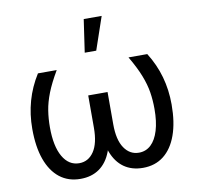

<svg xmlns="http://www.w3.org/2000/svg" viewBox="-85 -861 981 958"><g transform="rotate(-10 405.5 -381.5)"><path d="M128.6 -545.5H223.7Q189.3 -486.9 171.3 -441.1Q153.4 -395.2 147 -354.4Q140.6 -313.6 140.6 -269.9Q140.6 -174 171 -121.1Q201.3 -68.2 254.3 -68.2Q300.8 -68.2 328.7 -109.6Q356.5 -150.9 356.5 -230.1V-393.5H423.3V-230.1Q423.3 -153.1 402.9 -99.4Q382.5 -45.8 343 -17.9Q303.6 9.9 247.2 9.9Q185.7 9.9 142.2 -24.1Q98.7 -58.2 75.6 -122.3Q52.6 -186.4 52.6 -277Q52.6 -350.9 71.4 -417.6Q90.2 -484.4 128.6 -545.5ZM587.4 -545.5H682.5Q720.9 -484.4 739.7 -417.6Q758.5 -350.9 758.5 -277Q758.5 -186.4 735.4 -122.3Q712.4 -58.2 668.9 -24.1Q625.4 9.9 563.9 9.9Q507.5 9.9 468 -17.9Q428.6 -45.8 408.2 -99.4Q387.8 -153.1 387.8 -230.1V-393.5H454.5V-230.1Q454.5 -150.9 482.6 -109.6Q510.7 -68.2 556.8 -68.2Q592.3 -68.2 617.7 -92Q643.1 -115.8 656.8 -160.9Q670.5 -206 670.5 -269.9Q670.5 -313.6 664.1 -354.4Q657.7 -395.2 639.7 -441.1Q621.8 -486.9 587.4 -545.5ZM376.4 -606.5 400.6 -772.7H491.5L434.7 -606.5Z"/></g></svg>

Font: InterMG
Style: Regular
Weight: 400
Designer: Rasmus Andersson
Foundry: rsms
Version: Version 3.019;December 26, 2023;FontCreator 15.0.0.2955 64-b